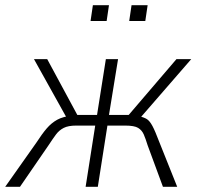

<svg xmlns="http://www.w3.org/2000/svg" viewBox="-36 -720 767 740"><path d="M-16 0 104 -170Q126 -204 144 -225Q162 -246 184.5 -258.5Q207 -271 245 -275L222 -264L95 -492H146L262 -277H338L372 -492H419L384 -277H460L644 -492H701L503 -264L497 -273Q519 -268 530 -261Q541 -254 551.5 -234.5Q562 -215 579 -170L647 0H592L533 -160Q525 -186 518 -202Q511 -218 496.5 -227Q482 -236 446 -236H378L341 0H294L331 -236H258Q227 -236 209.5 -227Q192 -218 180 -202Q168 -186 151 -160L41 0ZM462 -639 471 -700H533L524 -639ZM313 -639 322 -700H384L375 -639Z"/></svg>

Font: Nunito Sans 7pt Condensed ExtraLight
Style: Italic
Weight: 250
Width: 3
Italic angle: -9°
Designer: Vernon Adams
Foundry: Vernon Adams
Version: Version 3.101;gftools[0.9.27]